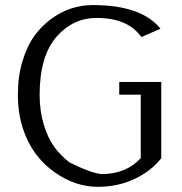

<svg xmlns="http://www.w3.org/2000/svg" viewBox="-20 -720 710 750"><path d="M445.8 -399.9H609.9V-102.1Q570.8 -51.8 505.6 -21Q440.4 9.8 361.8 9.8Q275.4 9.8 195.8 -45.4Q105.5 -108.4 69.8 -216.8Q49.8 -278.3 49.8 -350.1Q49.8 -421.9 67.9 -481.4Q85.9 -541 115.2 -581.1Q144.5 -621.1 183.1 -648.4Q255.9 -700.2 342.8 -700.2Q532.7 -700.2 606.9 -607.9L532.2 -575.2Q479.5 -649.9 357.9 -649.9Q266.6 -649.9 203.1 -579.1Q134.8 -502.9 134.8 -350.1Q134.8 -286.6 150.9 -233.4Q167 -180.7 192.4 -145.5Q218.8 -110.4 251 -85.9Q334 -43.9 377 -40Q472.2 -40 529.8 -102.1V-350.1H445.8Z"/></svg>

Font: Pfennig
Style: Medium
Weight: 500
Version: Version 20120410 ; ttfautohint (v0.8)